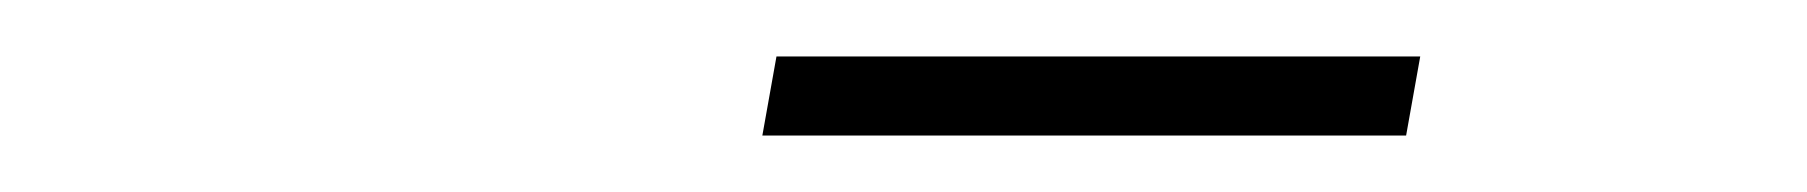

<svg xmlns="http://www.w3.org/2000/svg" viewBox="-20 -659 640 68"><path d="M250 -611 255 -639H483L478 -611Z"/></svg>

Font: Gantari Thin
Style: Italic
Weight: 100
Italic angle: -10°
Designer: Anugrah Pasau
Foundry: Lafontype
Version: Version 1.000; ttfautohint (v1.8.4.7-5d5b)